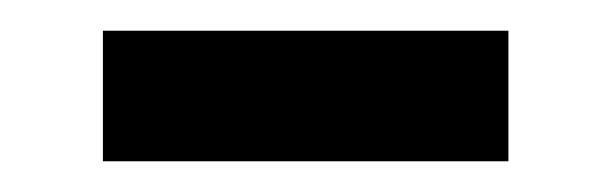

<svg xmlns="http://www.w3.org/2000/svg" viewBox="-20 -345 397 125"><path d="M47 -240H311V-325H47Z"/></svg>

Font: Genne Gothic Medium
Style: Regular
Weight: 500
Designer: Ryoko NISHIZUKA (kana & ideographs); Paul D. Hunt (Latin, Greek & Cyrillic); Wenlong ZHANG (bopomofo); Sandoll Communica
Foundry: Adobe Systems Incorporated
Version: Version 1.004;PS 1.004;hotconv 16.6.51;makeotf.lib2.5.65220